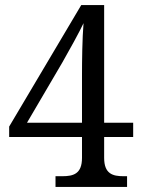

<svg xmlns="http://www.w3.org/2000/svg" viewBox="-20 -734 556 754"><path d="M198 -42V0H479V-42H465C423 -42 389 -51 389 -114V-196H503V-252H389V-714H299L16 -237V-196H302V-114C302 -51 268 -42 225 -42ZM302 -252H86L225 -489C247 -527 295 -614 308 -643C303 -581 302 -496 302 -438Z"/></svg>

Font: Noto Serif Sinhala SemiCondensed
Style: Regular
Weight: 400
Width: 4
Designer: Jelle Bosma - Monotype Design Team
Foundry: Monotype Imaging Inc.
Version: Version 2.007